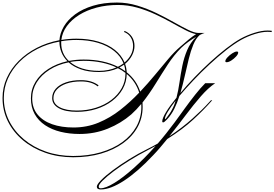

<svg xmlns="http://www.w3.org/2000/svg" viewBox="-67 -957 2156 1509"><path d="M852 -937Q933 -937 1012 -913Q1091 -889 1164 -853.5Q1237 -818 1299.5 -782.5Q1362 -747 1411 -723Q1460 -699 1491 -698H1541Q1524 -693 1503 -682Q1473 -656 1452.5 -606.5Q1432 -557 1416.5 -494Q1401 -431 1385.5 -361.5Q1370 -292 1351 -226Q1401 -286 1461.5 -349Q1522 -412 1586 -470.5Q1650 -529 1710.5 -576Q1771 -623 1822 -652Q1875 -681 1932.5 -699Q1990 -717 2035 -717Q2044 -717 2052 -716.5Q2060 -716 2069 -715L2068 -705Q2059 -706 2051 -706.5Q2043 -707 2035 -707Q1992 -707 1935.5 -689.5Q1879 -672 1827 -643Q1774 -613 1710 -562.5Q1646 -512 1580 -451Q1514 -390 1453 -325.5Q1392 -261 1343 -203Q1326 -148 1302.5 -101Q1279 -54 1247 -20Q1224 5 1215 5Q1208 5 1208 -2Q1208 -27 1238.5 -77Q1269 -127 1320 -189Q1335 -247 1344 -311Q1353 -375 1366 -439.5Q1379 -504 1404 -563Q1429 -622 1475 -668Q1445 -651 1414 -628.5Q1383 -606 1358 -582Q1300 -524 1252 -450.5Q1204 -377 1156 -299Q1108 -221 1053 -151Q1054 -134 1054 -117Q1054 -30 1014 42.5Q974 115 900.5 168Q827 221 727.5 250Q628 279 508 279Q390 279 289 243.5Q188 208 112.5 144.5Q37 81 -5 -3.5Q-47 -88 -47 -187Q-47 -270 -13.5 -344Q20 -418 80.5 -478.5Q141 -539 222.5 -581Q304 -623 400 -641Q404 -696 435 -749Q466 -802 524 -844.5Q582 -887 664.5 -912Q747 -937 852 -937ZM907 -706 913 -714Q950 -698 970 -667.5Q990 -637 990 -596Q990 -559 971 -522Q952 -485 916 -455Q927 -424 929 -389Q1005 -328 1035 -237Q1097 -303 1151.5 -369Q1206 -435 1255 -493Q1304 -551 1350 -590Q1385 -621 1415.5 -646Q1446 -671 1474 -689Q1440 -695 1391 -720Q1342 -745 1282.5 -778.5Q1223 -812 1154.5 -844Q1086 -876 1012 -897Q938 -918 861 -918Q771 -918 693 -897.5Q615 -877 555 -839.5Q495 -802 458.5 -752Q422 -702 415 -643Q474 -653 534 -653Q629 -653 706 -630Q783 -607 835.5 -565Q888 -523 912 -466Q943 -492 961 -525Q979 -558 979 -596Q979 -634 960.5 -663.5Q942 -693 907 -706ZM590 -489Q669 -489 737 -474.5Q805 -460 860 -432Q884 -444 904 -459Q882 -515 830 -556.5Q778 -598 703 -620.5Q628 -643 534 -643Q473 -643 414 -633Q414 -626 414 -619Q414 -535 474 -478Q530 -489 590 -489ZM-37 -187Q-37 -91 4.5 -8Q46 75 120.5 137.5Q195 200 294 234.5Q393 269 508 269Q625 269 723.5 240.5Q822 212 893.5 160.5Q965 109 1004.5 38.5Q1044 -32 1044 -117Q1044 -129 1043 -140Q1025 -118 1005.5 -97.5Q986 -77 965 -58Q884 12 780.5 54Q677 96 558 96Q479 96 409.5 79Q340 62 287.5 27Q235 -8 205.5 -60.5Q176 -113 176 -184Q176 -255 212 -314Q248 -373 313 -415Q378 -457 463 -476Q431 -508 415.5 -547.5Q400 -587 400 -628Q400 -630 400 -630Q306 -613 226 -572Q146 -531 87 -472Q28 -413 -4.5 -340.5Q-37 -268 -37 -187ZM590 -479Q535 -479 484 -470Q523 -436 581 -418Q639 -400 712 -400Q749 -400 783.5 -407Q818 -414 848 -427Q796 -452 731 -465.5Q666 -479 590 -479ZM186 -184Q186 -108 228 -57Q270 -6 343 19.5Q416 45 510 45Q616 45 707.5 7Q799 -31 878.5 -93.5Q958 -156 1027 -229Q1000 -316 929 -376Q928 -313 898 -259Q868 -205 814.5 -164Q761 -123 690 -100.5Q619 -78 537 -78Q446 -78 394.5 -107Q343 -136 343 -186Q343 -228 371.5 -260Q400 -292 451 -309.5Q502 -327 569 -327Q655 -327 708 -286L701 -278Q653 -317 569 -317Q505 -317 456.5 -300.5Q408 -284 380.5 -254.5Q353 -225 353 -186Q353 -140 402.5 -114Q452 -88 537 -88Q617 -88 686.5 -110Q756 -132 808 -171.5Q860 -211 889.5 -264Q919 -317 919 -378Q919 -381 919 -384Q892 -405 860 -421Q830 -407 792.5 -399Q755 -391 711 -391Q628 -391 568.5 -412Q509 -433 472 -467Q387 -450 322.5 -409Q258 -368 222 -310.5Q186 -253 186 -184ZM871 -427Q896 -413 918 -397Q916 -424 908 -449Q891 -437 871 -427ZM1229 -22Q1229 -20 1230 -20Q1233 -20 1243 -32.5Q1253 -45 1265 -62.5Q1277 -80 1285 -96Q1294 -112 1301 -129.5Q1308 -147 1313 -166Q1275 -117 1252 -79Q1229 -41 1229 -22ZM1592 -159Q1533 -92 1451 -16.5Q1369 59 1247 136Q1220 169 1192.5 201.5Q1165 234 1136 264Q1015 393 908.5 462.5Q802 532 725 532Q694 532 694 510Q694 493 728 458.5Q762 424 819.5 381Q877 338 948 294Q1019 250 1094 213Q1133 194 1173 171Q1207 132 1240.5 89.5Q1274 47 1307 3Q1344 -48 1385 -104.5Q1426 -161 1467.5 -213.5Q1509 -266 1546 -303H1624Q1569 -266 1511.5 -200Q1454 -134 1392.5 -52Q1331 30 1264 114Q1365 47 1445 -24.5Q1525 -96 1579 -156L1591 -169H1601ZM709 509Q709 523 723 523Q763 523 831.5 481Q900 439 984 364Q1068 289 1156 190Q1129 205 1100 220Q1022 260 951.5 304Q881 348 826.5 389Q772 430 740.5 461.5Q709 493 709 509ZM1794 -552Q1805 -552 1805 -544Q1805 -531 1788.5 -513Q1772 -495 1751 -481.5Q1730 -468 1714 -468Q1704 -468 1704 -476Q1704 -488 1720.5 -506Q1737 -524 1758.5 -538Q1780 -552 1794 -552Z"/></svg>

Font: Ballet 16pt
Style: Regular
Weight: 400
Designer: Maximiliano R. Sproviero
Foundry: Omnibus-Type
Version: Version 1.100; ttfautohint (v1.8.3)